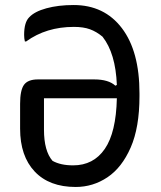

<svg xmlns="http://www.w3.org/2000/svg" viewBox="-20 -732 640 764"><path d="M273 -712Q395 -712 465 -620Q535 -528 535 -361V-349Q535 -225 500 -145Q465 -65 407.5 -26.5Q350 12 281 12Q176 12 118 -49.5Q60 -111 60 -220V-319Q60 -373 75.5 -394.5Q91 -416 131 -416H355Q412 -416 439 -391L445 -394Q440 -520 388 -586Q364 -606 338 -615.5Q312 -625 274 -625Q164 -625 84 -567H79Q76 -579 76 -593Q76 -643 96 -663Q117 -686 164.5 -699Q212 -712 273 -712ZM271 -74Q352 -74 397 -139.5Q442 -205 445 -341H155V-216Q155 -131 189 -92Q221 -74 271 -74Z"/></svg>

Font: Recursive Sn Csl St
Style: Regular
Weight: 400
Version: Version 1.079;hotconv 1.0.112;makeotfexe 2.5.65598; ttfautoh